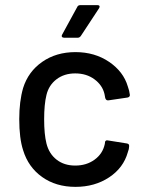

<svg xmlns="http://www.w3.org/2000/svg" viewBox="-20 -720 566 748"><path d="M70 -135Q55 -181 55 -256Q55 -325 70 -377Q90 -441 144.5 -479Q199 -517 274 -517Q349 -517 405 -479Q461 -441 478 -383Q484 -367 486 -350Q486 -342 477 -340L402 -329H400Q393 -329 390 -338L387 -354Q379 -388 348 -411Q317 -434 273 -434Q230 -434 200 -411Q170 -388 161 -350Q152 -314 152 -255Q152 -197 161 -161Q171 -121 200.5 -98Q230 -75 273 -75Q317 -75 348.5 -98Q380 -121 388 -158Q389 -159 388.5 -160.5Q388 -162 389 -163V-167Q392 -175 400 -173L475 -161Q483 -159 483 -153V-149Q483 -140 478 -127Q461 -66 405 -29Q349 8 274 8Q198 8 144 -30.5Q90 -69 70 -135ZM222 -585 281 -693Q284 -700 293 -700H360Q366 -700 367.5 -696.5Q369 -693 366 -688L295 -580Q290 -573 283 -573H230Q224 -573 221.5 -576.5Q219 -580 222 -585Z"/></svg>

Font: Amber EN Medium
Style: Regular
Weight: 500
Designer: Jeremy Tribby
Foundry: Tribby Type Co.
Version: Version 1.403 November 24, 2021